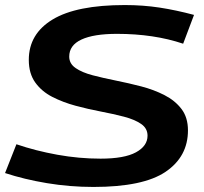

<svg xmlns="http://www.w3.org/2000/svg" viewBox="-32 -730 808 760"><path d="M736 -671 693 -557Q577 -596 431 -596Q339 -596 290.5 -573.5Q242 -551 242 -506Q242 -478 267.5 -460.5Q293 -443 335 -432Q377 -421 427 -411Q477 -401 527 -388Q577 -375 619 -353.5Q661 -332 686.5 -298.5Q712 -265 712 -214Q712 -110 623.5 -50Q535 10 338 10Q244 10 154 -5Q64 -20 -12 -45L33 -159Q109 -133 195 -117.5Q281 -102 366 -102Q460 -102 506 -127Q552 -152 552 -193Q552 -222 526.5 -239.5Q501 -257 459 -268Q417 -279 367 -288.5Q317 -298 267 -311.5Q217 -325 175 -346.5Q133 -368 107.5 -403.5Q82 -439 82 -493Q82 -596 176.5 -653Q271 -710 462 -710Q534 -710 599.5 -700Q665 -690 736 -671Z"/></svg>

Font: Georama Extended SemiBold
Style: Italic
Weight: 600
Width: 7
Italic angle: -9°
Designer: Jean-Baptiste Levee
Foundry: Production Type
Version: Version 1.000